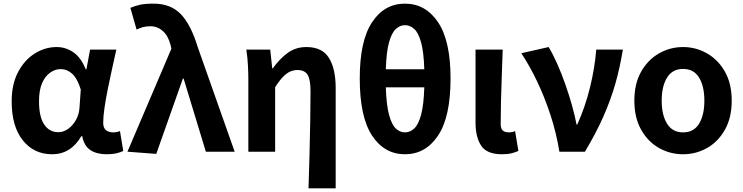

<svg xmlns="http://www.w3.org/2000/svg" viewBox="-20 -832 4076 1053"><path d="M266 14Q166 14 105 -62.5Q44 -139 44 -276Q44 -370 79 -436.5Q114 -503 170.5 -538.5Q227 -574 291 -574Q340 -574 382 -545.5Q424 -517 450 -452H454L474 -560H618Q607 -510 594.5 -454Q582 -398 571 -343Q560 -288 553 -240Q546 -192 546 -159Q546 -130 561.5 -118Q577 -106 600 -106Q620 -106 638 -113L656 -4Q642 3 619.5 8.5Q597 14 565 14Q510 14 475.5 -9Q441 -32 431 -85H426Q368 14 266 14ZM300 -107Q328 -107 353.5 -125Q379 -143 396.5 -174Q414 -205 416 -242L423 -341Q404 -402 376 -427.5Q348 -453 312 -453Q283 -453 255.5 -434Q228 -415 211 -376.5Q194 -338 194 -277Q194 -191 222.5 -149Q251 -107 300 -107Z M837 12 679 0 920 -565 916 -583Q903 -635 873.5 -661.5Q844 -688 806 -688Q781 -688 763.5 -683Q746 -678 729 -670L695 -789Q721 -800 748.5 -806Q776 -812 823 -812Q916 -812 971.5 -754.5Q1027 -697 1064 -575L1267 0H1109L987 -401H983Z M1672 201Q1675 112 1677.5 15.5Q1680 -81 1681.5 -171.5Q1683 -262 1683 -331Q1683 -396 1667 -422Q1651 -448 1611 -448Q1577 -448 1549 -426Q1521 -404 1489 -354V0H1342V-393Q1342 -426 1340 -470Q1338 -514 1331 -560H1462L1473 -457H1476Q1514 -510 1558 -542Q1602 -574 1660 -574Q1747 -574 1784 -514.5Q1821 -455 1821 -349V201Z M2201 14Q2088 14 2020.5 -88.5Q1953 -191 1953 -402Q1953 -608 2020.5 -710Q2088 -812 2201 -812Q2314 -812 2382.5 -710Q2451 -608 2451 -402Q2451 -191 2382.5 -88.5Q2314 14 2201 14ZM2201 -106Q2229 -106 2252 -127.5Q2275 -149 2289.5 -203Q2304 -257 2307 -353H2096Q2099 -257 2113.5 -203Q2128 -149 2150.5 -127.5Q2173 -106 2201 -106ZM2096 -452H2307Q2304 -547 2289.5 -599.5Q2275 -652 2252 -673Q2229 -694 2201 -694Q2174 -694 2151 -673Q2128 -652 2113.5 -599.5Q2099 -547 2096 -452Z M2733 14Q2650 14 2619 -33Q2588 -80 2588 -159V-560H2737Q2735 -492 2732 -417.5Q2729 -343 2727.5 -274.5Q2726 -206 2726 -153Q2726 -126 2737.5 -116Q2749 -106 2771 -106Q2778 -106 2787 -107.5Q2796 -109 2805 -113L2823 -4Q2807 3 2786 8.5Q2765 14 2733 14Z M3048 0Q3031 -104 2999 -201.5Q2967 -299 2926 -385Q2885 -471 2839 -540L2989 -574Q3013 -534 3036.5 -481Q3060 -428 3080.5 -369.5Q3101 -311 3117 -254Q3133 -197 3142 -149H3146Q3190 -247 3216 -353Q3242 -459 3250 -560H3396Q3380 -461 3354.5 -372Q3329 -283 3289 -192.5Q3249 -102 3188 0Z M3726 14Q3655 14 3594 -20.5Q3533 -55 3496 -121Q3459 -187 3459 -280Q3459 -373 3496 -438.5Q3533 -504 3594 -539Q3655 -574 3726 -574Q3797 -574 3858 -539Q3919 -504 3956 -438.5Q3993 -373 3993 -280Q3993 -187 3956 -121Q3919 -55 3858 -20.5Q3797 14 3726 14ZM3726 -106Q3785 -106 3814 -153.5Q3843 -201 3843 -280Q3843 -359 3814 -406.5Q3785 -454 3726 -454Q3668 -454 3638.5 -406.5Q3609 -359 3609 -280Q3609 -201 3638.5 -153.5Q3668 -106 3726 -106Z"/></svg>

Font: Source Han Sans TC
Style: Bold
Weight: 700
Designer: Ryoko NISHIZUKA Ë•øÂ°öÊ∂ºÂ≠ê (kana, bopomofo & ideographs); Paul D. Hunt (Latin, Greek & Cyrillic); Sandoll Communicatio
Foundry: Adobe
Version: Version 2.004;hotconv 1.0.118;makeotfexe 2.5.65603